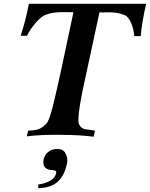

<svg xmlns="http://www.w3.org/2000/svg" viewBox="-20 -713 784 1004"><path d="M744 -693Q721 -591 716 -524H682Q679 -565 664 -596.5Q649 -628 632 -634Q618 -639 608 -642Q598 -645 583.5 -646.5Q569 -648 563.5 -648.5Q558 -649 534.5 -648.5Q511 -648 500 -648Q441 -373 436 -351Q378 -96 393 -64Q398 -52 407 -45.5Q416 -39 424 -37.5Q432 -36 449 -34Q466 -32 477 -29L469 2Q409 -7 297.5 -8Q186 -9 120 0L127 -30Q163 -31 181.5 -37.5Q200 -44 222 -66Q229 -72 237.5 -94.5Q246 -117 256 -156.5Q266 -196 272 -222.5Q278 -249 288.5 -296Q299 -343 300 -348L364 -649Q353 -649 329 -649.5Q305 -650 297.5 -649.5Q290 -649 274.5 -648Q259 -647 247 -644Q235 -641 219 -636Q199 -629 170.5 -598Q142 -567 121 -526H88Q114 -604 131 -693ZM330 143Q317 205 282 237Q247 269 180 271V252Q263 239 274 192Q277 178 259 177Q197 176 208 120Q214 95 233 81Q252 66 278 66Q309 66 321 86Q337 112 330 143Z"/></svg>

Font: GFS Artemisia
Style: Bold Italic
Weight: 700
Italic angle: -12°
Designer: Designed by Takis Katsoulidis and George D. Matthiopoulos.
Foundry: Designed by Takis Katsoulidis and George D. Matthiopoulos.
Version: Version 1.0